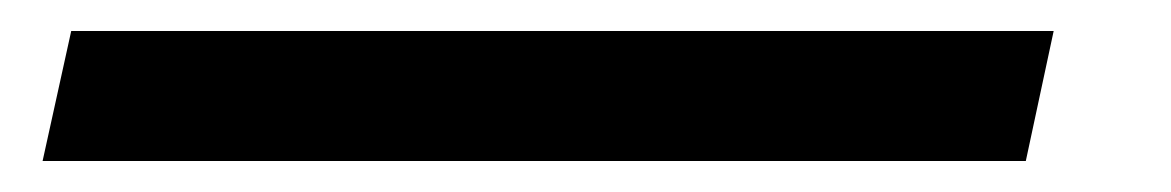

<svg xmlns="http://www.w3.org/2000/svg" viewBox="-20 55 756 124"><path d="M7.5 159H642.5L660.5 75H26Z"/></svg>

Font: League Gothic SemiExpanded Italic
Style: Regular
Weight: 400
Width: 6
Designer: The League of Moveable Type
Version: Version 1.600; ttfautohint (v1.8.3)